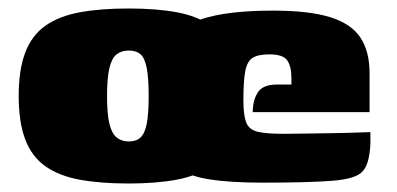

<svg xmlns="http://www.w3.org/2000/svg" viewBox="-20 -425 935 452"><path d="M283 7Q216 7 167.5 -2Q119 -11 87 -33.5Q55 -56 39.5 -96.5Q24 -137 24 -199Q24 -261 39.5 -301.5Q55 -342 87 -364.5Q119 -387 167.5 -396Q216 -405 283 -405Q349 -405 397 -396Q445 -387 476 -364.5Q507 -342 522.5 -301.5Q538 -261 538 -199Q538 -137 522.5 -96.5Q507 -56 475.5 -33.5Q444 -11 396 -2Q348 7 283 7ZM283 -92Q301 -92 311 -101.5Q321 -111 325.5 -134Q330 -157 330 -199Q330 -241 325.5 -264.5Q321 -288 311 -297Q301 -306 283 -306Q266 -306 254.5 -297Q243 -288 237.5 -264.5Q232 -241 232 -199Q232 -157 237.5 -134Q243 -111 254.5 -101.5Q266 -92 283 -92ZM599 5Q521 5 471.5 -3Q422 -11 394.5 -31.5Q367 -52 356 -89Q345 -126 345 -185Q345 -267 369.5 -313.5Q394 -360 454.5 -380Q515 -400 623 -400Q708 -400 757.5 -384.5Q807 -369 828.5 -336.5Q850 -304 850 -253V-161H575Q575 -189 587 -207.5Q599 -226 632 -226H666V-242Q666 -268 656.5 -282.5Q647 -297 614 -297Q588 -297 575 -289Q562 -281 557.5 -258Q553 -235 553 -189Q553 -154 559.5 -137Q566 -120 586 -115Q606 -110 646 -110Q662 -110 694 -110.5Q726 -111 761 -111.5Q796 -112 822 -113Q848 -114 852 -114V-91Q852 -74 848 -53.5Q844 -33 834 -22Q819 -4 763 0.5Q707 5 599 5Z"/></svg>

Font: Genos Thin Black
Style: Regular
Weight: 900
Version: Version 1.010